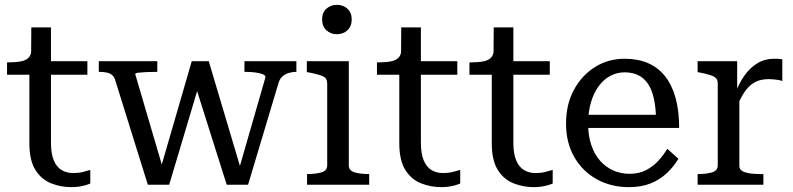

<svg xmlns="http://www.w3.org/2000/svg" viewBox="-20 -761 3267 791"><path d="M9 -453V-504H13Q44 -504 65.5 -508Q87 -512 98 -523.5Q109 -535 109 -555L172 -509H340V-453ZM190 -172Q190 -128 201.5 -100.5Q213 -73 233.5 -60.5Q254 -48 282 -48Q303 -48 321 -52.5Q339 -57 352 -61V-5Q343 -1 330.5 2.5Q318 6 304 8Q290 10 274 10Q230 10 190 -6Q150 -22 125.5 -61.5Q101 -101 101 -171V-494L108 -501L109 -648H190Z M800 -412 784 -411 914 0H1002L1128 -421Q1133 -437 1144 -446.5Q1155 -456 1170 -460.5Q1185 -465 1200 -465H1201V-509H987V-465H989Q1013 -465 1031.5 -462.5Q1050 -460 1061.5 -455.5Q1073 -451 1074 -444L964 -62H973L840 -509H770L640 -61H653L537 -456Q537 -460 549.5 -461.5Q562 -463 582.5 -464Q603 -465 626 -465H628V-509H387V-465H388Q404 -465 417.5 -462.5Q431 -460 440.5 -453Q450 -446 454 -433L589 0H677Z M1368 -620Q1342 -620 1324.5 -636.5Q1307 -653 1307 -681Q1307 -709 1324.5 -725Q1342 -741 1368 -741Q1394 -741 1411.5 -725Q1429 -709 1429 -681Q1429 -653 1411.5 -636.5Q1394 -620 1368 -620ZM1417 -509V-80Q1417 -58 1440.5 -51Q1464 -44 1500 -44H1501V0H1245V-44H1246Q1282 -44 1305 -51Q1328 -58 1328 -80V-417Q1328 -439 1310 -447Q1292 -455 1255 -462L1244 -464V-509Z M1533 -453V-504H1537Q1568 -504 1589.5 -508Q1611 -512 1622 -523.5Q1633 -535 1633 -555L1696 -509H1864V-453ZM1714 -172Q1714 -128 1725.5 -100.5Q1737 -73 1757.5 -60.5Q1778 -48 1806 -48Q1827 -48 1845 -52.5Q1863 -57 1876 -61V-5Q1867 -1 1854.5 2.5Q1842 6 1828 8Q1814 10 1798 10Q1754 10 1714 -6Q1674 -22 1649.5 -61.5Q1625 -101 1625 -171V-494L1632 -501L1633 -648H1714Z M1914 -453V-504H1918Q1949 -504 1970.5 -508Q1992 -512 2003 -523.5Q2014 -535 2014 -555L2077 -509H2245V-453ZM2095 -172Q2095 -128 2106.5 -100.5Q2118 -73 2138.5 -60.5Q2159 -48 2187 -48Q2208 -48 2226 -52.5Q2244 -57 2257 -61V-5Q2248 -1 2235.5 2.5Q2223 6 2209 8Q2195 10 2179 10Q2135 10 2095 -6Q2055 -22 2030.5 -61.5Q2006 -101 2006 -171V-494L2013 -501L2014 -648H2095Z M2403 -250Q2403 -202 2416 -163.5Q2429 -125 2452 -99Q2475 -73 2506 -59Q2537 -45 2573 -45Q2614 -45 2643.5 -61Q2673 -77 2694 -100.5Q2715 -124 2729 -148L2775 -107Q2756 -75 2727.5 -48Q2699 -21 2660.5 -5.5Q2622 10 2571 10Q2498 10 2439.5 -22Q2381 -54 2346.5 -113Q2312 -172 2312 -252Q2312 -331 2344.5 -391Q2377 -451 2431.5 -485Q2486 -519 2553 -519Q2608 -519 2649.5 -501Q2691 -483 2719.5 -447.5Q2748 -412 2763 -358.5Q2778 -305 2778 -234H2385V-288H2711L2683 -267Q2682 -317 2674 -354Q2666 -391 2650 -415Q2634 -439 2610 -451Q2586 -463 2553 -463Q2522 -463 2494.5 -448.5Q2467 -434 2446.5 -406Q2426 -378 2414.5 -339Q2403 -300 2403 -250Z M3203 -516V-427Q3196 -430 3186.5 -431.5Q3177 -433 3167 -434Q3157 -435 3148 -435Q3121 -435 3101.5 -427.5Q3082 -420 3066.5 -405Q3051 -390 3038 -367Q3025 -344 3010 -312L3009 -376Q3025 -419 3047.5 -450.5Q3070 -482 3100.5 -500.5Q3131 -519 3169 -519Q3179 -519 3188.5 -518.5Q3198 -518 3203 -516ZM2854 0V-44H2856Q2891 -44 2914 -51Q2937 -58 2937 -80V-417Q2937 -432 2929 -439.5Q2921 -447 2905 -452Q2889 -457 2864 -462L2854 -464V-509H3017V-362L3026 -371V-77Q3026 -62 3040.5 -55Q3055 -48 3074.5 -46Q3094 -44 3108 -44H3125V0Z"/></svg>

Font: Roboto Serif 28pt
Style: Regular
Weight: 400
Designer: Greg Gazdowicz
Foundry: Commercial Type
Version: Version 1.008